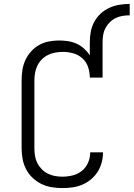

<svg xmlns="http://www.w3.org/2000/svg" viewBox="-20 -949 680 977"><path d="M297 8Q270 8 242.5 3.5Q215 -1 190.5 -13Q166 -25 145.5 -44.5Q125 -64 112.5 -88.5Q100 -113 95 -140Q90 -167 90 -195V-540Q90 -566 94 -592.5Q98 -619 109 -643Q120 -667 138 -687Q156 -707 179 -720Q202 -733 228.5 -738Q255 -743 281 -743Q304 -743 326.5 -739.5Q349 -736 370 -726.5Q391 -717 408 -701.5Q425 -686 437 -667V-735Q437 -762 442 -788Q447 -814 459.5 -837.5Q472 -861 492 -879.5Q512 -898 536 -909Q560 -920 586.5 -924.5Q613 -929 640 -929V-871Q621 -871 603 -868Q585 -865 568.5 -857Q552 -849 538.5 -835.5Q525 -822 516.5 -806Q508 -790 505 -771.5Q502 -753 502 -735V-554H437Q437 -581 428.5 -607Q420 -633 400 -651.5Q380 -670 353.5 -677.5Q327 -685 300 -685Q281 -685 261.5 -681.5Q242 -678 224.5 -669.5Q207 -661 193 -647Q179 -633 170.5 -615.5Q162 -598 158.5 -578.5Q155 -559 155 -540V-195Q155 -176 158 -156.5Q161 -137 169.5 -120Q178 -103 191.5 -89Q205 -75 222.5 -66Q240 -57 259 -53.5Q278 -50 297 -50Q324 -50 350 -56.5Q376 -63 396.5 -79.5Q417 -96 428 -121Q439 -146 439 -172Q439 -173 439 -173.5Q439 -174 439 -174H504Q504 -173 504 -172.5Q504 -172 504 -171Q504 -146 497 -120.5Q490 -95 476 -73.5Q462 -52 442 -35.5Q422 -19 398 -9Q374 1 348.5 4.5Q323 8 297 8Z"/></svg>

Font: Iosevka Slab Light Extended
Style: Regular
Weight: 300
Width: 7
Monospace: yes
Designer: Belleve Invis
Foundry: Belleve Invis
Version: Version 11.1.0; ttfautohint (v1.8.3)